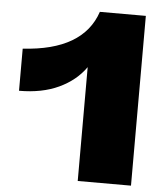

<svg xmlns="http://www.w3.org/2000/svg" viewBox="-53 -797 728 845"><g transform="rotate(5 311.0 -375.0)"><path d="M29.8 -559.1Q295.4 -575.2 354 -750H557.1V0H321.8V-502.9Q279.3 -442.4 205.3 -407.7Q131.3 -373 29.8 -373Z"/></g></svg>

Font: Mattone
Style: Bold
Weight: 700
Width: 6
Designer: Nunzio Mazzaferro
Foundry: Collletttivo
Version: Version 2.000;Glyphs 3.2 (3217)